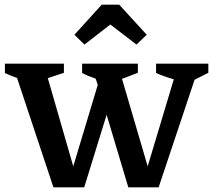

<svg xmlns="http://www.w3.org/2000/svg" viewBox="-20 -803 913 823"><path d="M209 0 53 -469Q28 -477 1 -490V-530H254V-491L185 -468L294 -90L399 -439L390 -466Q359 -476 332 -490V-530H571V-491L503 -465L613 -90L725 -463Q686 -474 649 -490V-530H873V-491L814 -461L660 0H530L437 -311L341 0ZM491 -783 609 -654 565 -612 453 -698 342 -612 299 -654 416 -783Z"/></svg>

Font: Piazzolla SC SemiBold
Style: Regular
Weight: 600
Designer: Juan Pablo del Peral
Foundry: Huerta Tipografica
Version: Version 1.330